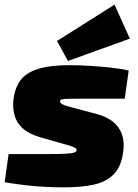

<svg xmlns="http://www.w3.org/2000/svg" viewBox="-23 -794 591 825"><path d="M278 -514Q318 -514 365 -511Q412 -508 456.5 -503Q501 -498 530 -491L513 -370Q464 -370 415 -370Q366 -370 322 -370Q287 -370 268.5 -369.5Q250 -369 243 -367Q236 -365 235 -360Q234 -353 243.5 -347Q253 -341 284 -333L393 -304Q434 -293 461 -272Q488 -251 500 -219.5Q512 -188 507 -146Q499 -80 467 -46.5Q435 -13 381.5 -1Q328 11 253 11Q222 11 182.5 9.5Q143 8 96.5 3Q50 -2 -3 -11L14 -132Q27 -132 55 -132Q83 -132 117 -132Q151 -132 182 -132Q234 -132 260 -133.5Q286 -135 295.5 -138.5Q305 -142 306 -148Q307 -153 303 -156.5Q299 -160 287 -164.5Q275 -169 252 -175L147 -205Q100 -219 73.5 -243.5Q47 -268 38.5 -302Q30 -336 36 -376Q43 -420 66 -450.5Q89 -481 139.5 -497.5Q190 -514 278 -514ZM469 -774 535 -628 269 -532 222 -618Z"/></svg>

Font: Exo 2 Black
Style: Italic
Weight: 900
Italic angle: -8°
Designer: Natanael Gama
Foundry: Natanael Gama
Version: Version 2.010